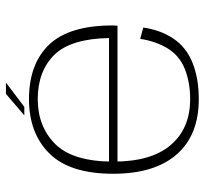

<svg xmlns="http://www.w3.org/2000/svg" viewBox="-42 -676 722 679"><g transform="rotate(-90 319.5 -337.0)"><path d="M308 4.5V-26Q204.5 -26 146 -94.5Q87 -162.5 87 -297.5Q87 -440.5 149 -503Q211 -565 308 -565Q407.5 -565 466 -505Q521.5 -446.5 524 -313H79.5V-283H567.5Q568.5 -292 568.5 -300.5Q568.5 -453 501 -524.5Q432.5 -596 308 -596Q187.5 -596 116 -524Q44 -452 44 -298Q44 -151.5 113 -73Q181 4.5 308 4.5ZM308 -26V4.5Q381 4.5 436 -17.5Q491 -39 522.5 -86Q553 -132.5 561 -192L521 -202.5Q513.5 -151 488.5 -107.5Q463 -64.5 415 -45Q367 -26 308 -26ZM250.5 -612.5H280.5L366.5 -677.5H326.5Z"/></g></svg>

Font: Anybody SemiExpanded ExtraLight
Style: Regular
Weight: 250
Width: 6
Version: Version 1.113;gftools[0.9.25]